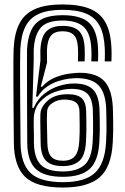

<svg xmlns="http://www.w3.org/2000/svg" viewBox="-20 -830 560 860"><path d="M262 10Q141.5 10 92.2 -38.1Q43 -86.2 42 -191Q41.2 -275.2 40.8 -345Q40.2 -414.8 40 -468.4Q39.8 -522 40 -557.9Q40.2 -593.8 41 -610Q44.2 -679.2 66.4 -723.4Q88.5 -767.5 135.4 -788.8Q182.2 -810 260 -810Q336 -810 383 -790.5Q430 -771 452.9 -728.8Q475.8 -686.5 479 -618Q479.5 -610.2 479.6 -603.2Q479.8 -596.2 479.8 -589.1Q479.8 -582 479.6 -573.6Q479.5 -565.2 479 -555H449Q449.5 -565.5 449.6 -573.9Q449.8 -582.2 449.8 -589.4Q449.8 -596.5 449.6 -603.2Q449.5 -610 449 -617.2Q446 -678 426 -715.1Q406 -752.2 365.5 -769.1Q325 -786 260 -786Q194 -786 153.5 -767.6Q113 -749.2 93.5 -710.1Q74 -671 71 -609Q70.2 -591.5 70 -553.8Q69.8 -516 70 -461.5Q70.2 -407 70.8 -338.6Q71.2 -270.2 72 -191.2Q72.8 -97.5 116.1 -55.8Q159.5 -14 262 -14Q360.2 -14 405 -55.5Q449.8 -97 455 -192.8Q456.5 -220.5 456.9 -239.6Q457.2 -258.8 456.9 -279.2Q456.5 -299.8 456 -331.5Q454.8 -411 423.6 -445.5Q392.5 -480 322 -480Q310 -480 288.1 -477.4Q266.2 -474.8 240.4 -466.5Q214.5 -458.2 190.2 -441.6Q166 -425 149.2 -397.2H141.2L161 -557.8Q161.2 -562.2 161.1 -571.9Q161 -581.5 160.9 -590.9Q160.8 -600.2 160.8 -604Q163.5 -666 188 -690Q212.5 -714 260 -714Q310.8 -714 333.5 -691.5Q356.2 -669 358.8 -619.8Q359.2 -612.5 359.5 -605.8Q359.8 -599 359.8 -591.8Q359.8 -584.5 359.6 -575.6Q359.5 -566.8 359 -555H329Q329.5 -567.2 329.6 -576.1Q329.8 -585 329.8 -592.1Q329.8 -599.2 329.5 -605.8Q329.2 -612.2 328.8 -619.2Q326.8 -657 310.4 -673.5Q294 -690 260 -690Q224.2 -690 208 -669.9Q191.8 -649.8 190.2 -603.5Q190.2 -598.5 190.4 -587.9Q190.5 -577.2 190.6 -566.4Q190.8 -555.5 190.8 -549.8L162.5 -441.5H168.5Q194.8 -470.5 228.9 -483.8Q263 -497 292.8 -500.5Q322.5 -504 336 -504Q414.8 -504 449.6 -464Q484.5 -424 486 -332Q486.5 -301.8 486.9 -280.9Q487.2 -260 486.9 -239.9Q486.5 -219.8 485 -191Q479 -81.2 426.1 -35.6Q373.2 10 262 10ZM262 -38Q177 -38 139.8 -73.6Q102.5 -109.2 102 -191.5Q101.8 -224.8 101.6 -270.9Q101.5 -317 101.2 -366.8Q101 -416.5 101 -461.9Q101 -507.2 101 -540.1Q101 -573 101 -584.2Q101.2 -588.5 101.1 -592.1Q101 -595.8 100.9 -599.5Q100.8 -603.2 101 -607.2Q104 -661.8 120.5 -695.9Q137 -730 171 -746Q205 -762 260 -762Q342.8 -762 378.9 -728Q415 -694 419 -615.5Q419.5 -605.8 419.6 -597.8Q419.8 -589.8 419.6 -580Q419.5 -570.2 419 -555H389Q389.5 -563.2 389.6 -571.2Q389.8 -579.2 389.8 -586.9Q389.8 -594.5 389.5 -602Q389.2 -609.5 388.8 -616.8Q384.8 -682 354.5 -710Q324.2 -738 260 -738Q189.2 -738 161.6 -704.9Q134 -671.8 131 -605.8Q130.8 -599 131 -583.6Q131.2 -568.2 131 -560.8L124.8 -346.8H130.8Q147.2 -384.8 177 -408.9Q206.8 -433 242.4 -444.5Q278 -456 311.8 -456Q372 -456 398.5 -427Q425 -398 426 -331Q426.5 -299 426.9 -278.9Q427.2 -258.8 426.9 -240.1Q426.5 -221.5 425 -193.8Q420.5 -109.2 381.9 -73.6Q343.2 -38 262 -38ZM262 -62Q325.5 -62 358.2 -91Q391 -120 395 -194.5Q396.5 -222.8 396.9 -240.9Q397.2 -259 396.9 -278.8Q396.5 -298.5 396 -330.8Q395 -385 373.1 -408.5Q351.2 -432 301.2 -432Q264.8 -432 225.1 -417.8Q185.5 -403.5 158.2 -372.5Q131 -341.5 131 -291.2Q131 -272.5 131.2 -258.4Q131.5 -244.2 131.8 -229.1Q132 -214 132 -191.8Q132.5 -124 161.8 -93Q191 -62 262 -62ZM262 -86Q208.8 -86 185.6 -110.6Q162.5 -135.2 162 -192Q161.8 -227 160.9 -258.8Q160 -290.5 161 -319.8Q162.2 -351.8 194.4 -379.9Q226.5 -408 283.5 -408Q327.2 -408 346.2 -389.9Q365.2 -371.8 366 -330Q366.5 -303.8 366.8 -283.5Q367 -263.2 366.9 -243.2Q366.8 -223.2 365.2 -197.5Q362 -133.5 335.8 -109.8Q309.5 -86 262 -86ZM262 -110Q298.5 -110 315.6 -130.8Q332.8 -151.5 335.2 -199Q336.5 -223 336.8 -240Q337 -257 336.8 -277Q336.5 -297 336 -329.8Q335.8 -359 319.4 -371.5Q303 -384 267 -384Q238.8 -384 215.5 -369.1Q192.2 -354.2 191 -330Q189.2 -298.8 190.5 -263.5Q191.8 -228.2 192 -192.2Q192.5 -148.2 208.6 -129.1Q224.8 -110 262 -110Z"/></svg>

Font: Big Shoulders Inline Text Thin Black
Style: Regular
Weight: 900
Version: Version 2.002